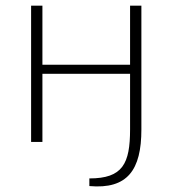

<svg xmlns="http://www.w3.org/2000/svg" viewBox="-20 -502 610 679"><path d="M440 -482V-273H130V-482H90V0H130V-241H440V-45C440 77 414 129 296 129V156C431 168 480 99 480 -44V-482Z"/></svg>

Font: Exo 2 Extra Light
Style: Regular
Weight: 250
Designer: Natanael Gama
Version: Version 1.001;PS 001.001;hotconv 1.0.88;makeotf.lib2.5.64775